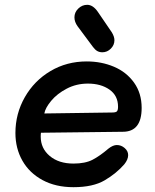

<svg xmlns="http://www.w3.org/2000/svg" viewBox="-20 -769 644 797"><path d="M44 -217Q44 -297 83 -365.5Q122 -434 189.5 -474Q257 -514 340 -514Q401 -514 453 -492Q505 -470 536.5 -426Q568 -382 568 -321Q568 -222 490 -222L150 -218Q149 -212 149 -202Q149 -153 186.5 -121.5Q224 -90 285 -90Q334 -90 364.5 -106Q395 -122 430 -152Q449 -167 465 -167Q483 -167 497.5 -154.5Q512 -142 512 -125Q512 -107 496 -87Q463 -49 414.5 -20.5Q366 8 285 8Q211 8 156.5 -21.5Q102 -51 73 -102Q44 -153 44 -217ZM446 -302Q461 -302 465.5 -307Q470 -312 470 -326Q470 -372 434.5 -397Q399 -422 345 -422Q297 -422 257 -401Q217 -380 192.5 -350.5Q168 -321 164 -298ZM366 -574 302 -660Q289 -678 289 -697Q289 -718 305 -733.5Q321 -749 342 -749Q366 -749 386 -720L444 -635Q455 -617 455 -602Q455 -582 440 -567Q425 -552 405 -552Q393 -552 384 -557Q375 -562 366 -574Z"/></svg>

Font: Mali SemiBold
Style: Italic
Weight: 600
Italic angle: -10°
Version: Version 1.000; ttfautohint (v1.6)